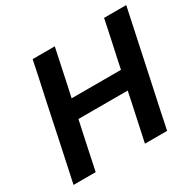

<svg xmlns="http://www.w3.org/2000/svg" viewBox="-154 -886 1080 1058"><g transform="rotate(-30 386.0 -356.5)"><path d="M24.5 0Q37 -57.5 48.5 -112Q60 -166 74.5 -234L125 -473.5Q140 -542 151.8 -597.5Q163.5 -653 176 -713H317Q304 -654 292.5 -598Q280.5 -542 266 -473L254 -418.5H568L579.5 -473.5Q594.5 -542 606.5 -598Q618 -654 630.5 -713H771.5Q759 -654 747 -598Q735 -542 720.5 -473L669.5 -234Q655 -166 643.5 -112.5Q632 -58.5 620 0H479Q491.5 -57.5 503 -112Q514.5 -166 529 -234L543 -301H229.5L215 -234Q200.5 -166 189 -112Q177.5 -58 165.5 0Z"/></g></svg>

Font: Heraclito SemiBold
Style: Italic
Weight: 600
Italic angle: -12°
Designer: Kostas Bartsokas (font) & Cristiano Sobral (main changes)
Foundry: Kostas Bartsokas (font) & Cristiano Sobral (main changes)
Version: Version 1.00;July 8, 2020;FontCreator 13.0.0.2655 64-bit